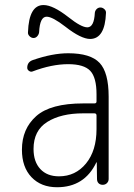

<svg xmlns="http://www.w3.org/2000/svg" viewBox="-20 -745 540 774"><path d="M315.4 -288.1Q225.6 -288.1 170.4 -253.4Q115.2 -218.8 115.2 -144.5Q115.2 -92.8 142.6 -63.5Q169.9 -34.2 217.8 -34.2Q284.2 -34.2 326.7 -85.9Q369.1 -137.7 369.1 -224.6V-279.3Q369.1 -288.1 360.4 -288.1ZM210 9.8Q145.5 9.8 106.9 -30.8Q68.4 -71.3 68.4 -141.6Q68.4 -225.6 126 -276.9Q183.6 -328.1 315.4 -328.1H360.4Q369.1 -328.1 369.1 -335.9V-365.2Q369.1 -432.6 343.8 -459.5Q318.4 -486.3 254.9 -486.3Q188.5 -486.3 111.3 -457Q104.5 -454.1 97.2 -459Q89.8 -463.9 89.8 -471.7Q89.8 -495.1 112.3 -502.9Q191.4 -530.3 254.9 -530.3Q344.7 -530.3 381.3 -491.7Q418 -453.1 418 -355.5V-23.4Q418 -13.7 411.1 -6.8Q404.3 0 394 0Q383.8 0 377.4 -6.3Q371.1 -12.7 371.1 -23.4L370.1 -89.8Q370.1 -90.8 369.1 -90.8Q368.2 -90.8 368.2 -89.8Q320.3 9.8 210 9.8ZM407.2 -692.4Q403.3 -588.9 343.8 -587.9Q306.6 -587.9 243.2 -637.7Q191.4 -677.7 168 -677.7Q140.6 -677.7 137.7 -615.2Q136.7 -606.4 130.4 -599.1Q124 -591.8 115.2 -591.8Q106.4 -591.8 99.1 -599.1Q91.8 -606.4 92.8 -615.2Q96.7 -725.6 156.2 -724.6Q193.4 -724.6 255.9 -675.8Q307.6 -634.8 332 -634.8Q359.4 -634.8 362.3 -693.4Q363.3 -702.1 369.6 -708.5Q376 -714.8 384.8 -714.8Q393.6 -714.8 400.9 -708Q408.2 -701.2 407.2 -692.4Z"/></svg>

Font: Rounded-X Mgen+ 2m light
Style: Regular
Weight: 200
Designer: [Source Han Sans]
Ryoko NISHIZUKA  (kana & ideographs); Paul D. Hunt (Latin, Greek & Cyrillic); Wenlong ZHANG  (bopomofo
Version: Version 1.059.20150602